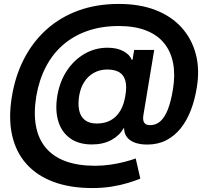

<svg xmlns="http://www.w3.org/2000/svg" viewBox="-20 -744 1054 972"><path d="M447.3 208Q335.4 208 251.2 176.8Q167 145.5 113.8 85.9Q60.5 26.4 41.3 -59.6Q22 -145.5 40 -254.4Q57.1 -359.9 101.8 -446.3Q146.5 -532.7 215.8 -595Q285.2 -657.2 377.2 -690.7Q469.2 -724.1 581.5 -724.1Q687.5 -724.1 767.8 -692.9Q848.1 -661.6 899.7 -604.2Q951.2 -546.9 971.4 -469.5Q991.7 -392.1 976.1 -299.8Q966.3 -238.3 946 -185.8Q925.8 -133.3 894.8 -94.5Q863.8 -55.7 821.5 -33.9Q779.3 -12.2 725.6 -12.2Q687.5 -12.2 661.1 -22.5Q634.8 -32.7 621.6 -51.3Q608.4 -69.8 608.4 -94.2H605Q586.4 -59.1 544.9 -35.9Q503.4 -12.7 445.3 -12.7Q378.4 -12.7 335.2 -43.7Q292 -74.7 275.1 -130.1Q258.3 -185.5 270 -257.8Q282.2 -331.5 318.8 -386.5Q355.5 -441.4 408.7 -471.9Q461.9 -502.4 523.9 -502.4Q572.3 -502.4 604.7 -484.9Q637.2 -467.3 646.5 -441.4H650.9L659.2 -491.2H760.7L706.1 -162.1Q701.7 -137.7 709.5 -124Q717.3 -110.4 739.7 -110.4Q770 -110.4 792.2 -130.4Q814.5 -150.4 830.1 -190.7Q845.7 -231 855.5 -291.5Q867.7 -364.7 856.4 -423.8Q845.2 -482.9 811 -525.1Q776.9 -567.4 719.2 -589.8Q661.6 -612.3 581.1 -612.3Q495.1 -612.3 424.6 -588.1Q354 -564 300.3 -517.8Q246.6 -471.7 212.2 -405.5Q177.7 -339.4 163.6 -256.3Q149.9 -171.9 161.9 -106.7Q173.8 -41.5 211.4 3.7Q249 48.8 311.5 72Q374 95.2 460.9 95.2Q501.5 95.2 540.5 89.4Q579.6 83.5 612.3 75Q645 66.4 667 58.1L690.4 160.2Q665 170.9 627.9 182.1Q590.8 193.4 545.2 200.7Q499.5 208 447.3 208ZM470.2 -118.7Q510.3 -118.7 539.8 -134.8Q569.3 -150.9 588.4 -182.4Q607.4 -213.9 614.7 -259.8Q622.6 -305.7 614.7 -335Q606.9 -364.3 584 -378.2Q561 -392.1 522.5 -392.1Q485.8 -392.1 456.1 -375.7Q426.3 -359.4 407 -329.8Q387.7 -300.3 380.9 -259.8Q374 -218.3 380.6 -186.3Q387.2 -154.3 409.4 -136.5Q431.6 -118.7 470.2 -118.7Z"/></svg>

Font: Inter 18pt
Style: Bold Italic
Weight: 700
Italic angle: -9.3988°
Designer: Rasmus Andersson
Foundry: rsms
Version: Version 4.001;git-66647c0bb